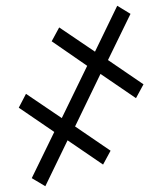

<svg xmlns="http://www.w3.org/2000/svg" viewBox="-20 -646 562 665"><path d="M137 -1 214 -160 337 -76 363 -124 240 -208 328 -390 451 -306 477 -354 354 -438 432 -598 386 -626 309 -467 185 -551 159 -503 282 -418 194 -237 70 -321 45 -273 168 -189 90 -29Z"/></svg>

Font: Noto Serif Condensed Medium
Style: Regular
Weight: 500
Width: 3
Designer: Monotype Design Team
Foundry: Monotype Imaging Inc.
Version: Version 2.015